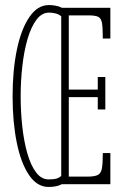

<svg xmlns="http://www.w3.org/2000/svg" viewBox="-20 -731 497 762"><path d="M173 11Q127 11 95 -36.5Q63 -84 46.5 -165.2Q30 -246.5 30 -349Q30 -452 47 -533.8Q64 -615.5 96.5 -663.2Q129 -711 174.5 -711Q186 -711 200.5 -708.5Q215 -706 226 -700H418V-578H388Q388 -618.5 385 -638.2Q382 -658 370.2 -664Q358.5 -670 332 -670H253V-375.5H368V-425.5H398V-296.5H368V-345.5H253V-30H326.5Q355 -30 368 -36.5Q381 -43 384.5 -63Q388 -83 388 -123.5H418V0H225.5Q205.5 11 173 11ZM62 -349Q62 -287.5 68.5 -228.5Q75 -169.5 88.5 -122.2Q102 -75 123 -47Q144 -19 173 -19Q193.5 -19 204.8 -22.5Q216 -26 223 -33V-666.5Q212.5 -675 199.5 -678Q186.5 -681 174.5 -681Q146 -681 124.8 -652.8Q103.5 -624.5 89.5 -576.8Q75.5 -529 68.8 -469.8Q62 -410.5 62 -349Z"/></svg>

Font: Imbue 10pt Thin
Style: Regular
Weight: 100
Designer: Tyler Finck
Foundry: Etcetera Type Company
Version: Version 1.102; ttfautohint (v1.8.3)